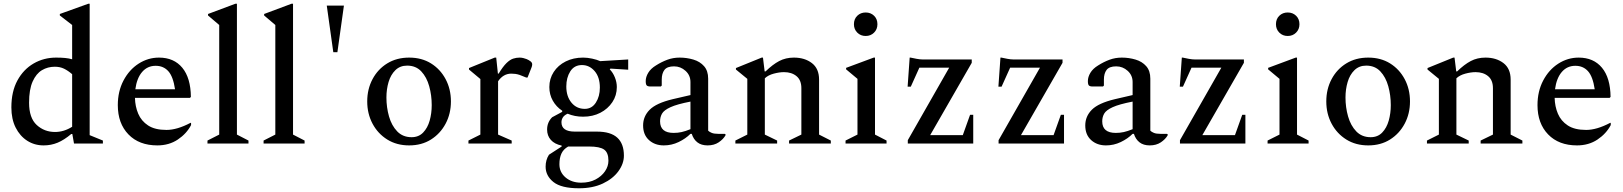

<svg xmlns="http://www.w3.org/2000/svg" viewBox="-20 -770 8708 1030"><path d="M214 10Q165 10 126 -15Q87 -40 64 -85.5Q41 -131 41 -194Q41 -279 73.5 -338.5Q106 -398 160.5 -429.5Q215 -461 281 -461Q308 -461 329 -459Q350 -457 367 -452V-636L301 -687V-695L454 -750H461V-45L532 -16V0H377L368 -51H362Q324 -19 289 -4.5Q254 10 214 10ZM136 -219Q136 -137 177 -99.5Q218 -62 275 -62Q323 -62 367 -90V-372Q345 -391 323.5 -401.5Q302 -412 274 -412Q236 -412 205 -393.5Q174 -375 155 -332.5Q136 -290 136 -219Z M824 10Q726 10 669 -49Q612 -108 612 -206Q612 -280 642.5 -338Q673 -396 723.5 -428.5Q774 -461 833 -461Q913 -461 958 -406.5Q1003 -352 1004 -250L999 -245H704Q705 -199 721.5 -160Q738 -121 774.5 -97Q811 -73 873 -73Q930 -73 1002 -111H1005V-99Q981 -53 934 -21.5Q887 10 824 10ZM815 -417Q771 -417 742.5 -384Q714 -351 706 -291H919Q909 -359 883 -388Q857 -417 815 -417Z M1093 0V-16L1156 -48V-636L1096 -687V-695L1243 -750H1251V-48L1313 -16V0Z M1394 0V-16L1457 -48V-636L1397 -687V-695L1544 -750H1552V-48L1614 -16V0Z M1768 -490 1733 -740H1825L1790 -490Z M2175 10Q2108 10 2057.5 -21.5Q2007 -53 1978.5 -106.5Q1950 -160 1950 -226Q1950 -292 1978.5 -345.5Q2007 -399 2057.5 -430Q2108 -461 2175 -461Q2242 -461 2292 -430Q2342 -399 2370.5 -345.5Q2399 -292 2399 -226Q2399 -160 2370.5 -106.5Q2342 -53 2292 -21.5Q2242 10 2175 10ZM2188 -34Q2226 -34 2250 -59Q2274 -84 2285 -123Q2296 -162 2296 -206Q2296 -259 2282.5 -307.5Q2269 -356 2240 -387Q2211 -418 2164 -418Q2126 -418 2101 -393.5Q2076 -369 2064.5 -330Q2053 -291 2053 -247Q2053 -194 2067 -145Q2081 -96 2111 -65Q2141 -34 2188 -34Z M2493 0V-16L2557 -48V-346L2496 -397V-405L2634 -461H2642L2651 -375H2655Q2678 -413 2697 -431.5Q2716 -450 2733 -455.5Q2750 -461 2768 -461Q2777 -461 2787.5 -458.5Q2798 -456 2805 -453Q2817 -448 2826 -441Q2835 -434 2835 -425Q2835 -416 2831 -407L2810 -354H2803L2768 -368Q2756 -372 2745 -373.5Q2734 -375 2723 -375Q2680 -375 2652 -334V-48L2725 -16V0Z M3108 -144Q3063 -144 3025 -160Q3007 -152 2999.5 -140Q2992 -128 2992 -114Q2992 -64 3064 -64H3182Q3256 -64 3291.5 -31.5Q3327 1 3327 65Q3327 108 3297.5 148.5Q3268 189 3214 214.5Q3160 240 3086 240Q2991 240 2949 206.5Q2907 173 2907 124Q2907 88 2925 60L2993 16V11Q2955 3 2935 -19.5Q2915 -42 2915 -75Q2915 -114 2942 -141L2996 -170V-176Q2964 -197 2945.5 -230Q2927 -263 2927 -303Q2927 -348 2950.5 -384Q2974 -420 3015 -440.5Q3056 -461 3108 -461Q3131 -461 3156.5 -455.5Q3182 -450 3200 -442L3350 -451V-396L3255 -402L3251 -398Q3268 -381 3278.5 -355Q3289 -329 3289 -303Q3289 -258 3265 -222Q3241 -186 3200.5 -165Q3160 -144 3108 -144ZM3117 -186Q3155 -186 3176.5 -219.5Q3198 -253 3198 -300Q3198 -356 3170 -388.5Q3142 -421 3102 -421Q3061 -421 3039.5 -387.5Q3018 -354 3018 -306Q3018 -253 3045.5 -219.5Q3073 -186 3117 -186ZM2981 111Q2981 154 3014 182Q3047 210 3098 210Q3142 210 3174.5 193Q3207 176 3225.5 149Q3244 122 3244 92Q3244 49 3221 32.5Q3198 16 3140 16H3038Q3033 16 3028 16Q3002 31 2991.5 54.5Q2981 78 2981 111Z M3541 10Q3493 10 3461.5 -18.5Q3430 -47 3430 -97Q3430 -146 3465.5 -181.5Q3501 -217 3589 -238L3684 -260V-330Q3684 -366 3657.5 -390Q3631 -414 3596 -414Q3559 -414 3544.5 -395Q3530 -376 3530 -343V-311L3525 -306H3470Q3455 -306 3449.5 -311.5Q3444 -317 3444 -335Q3444 -357 3457.5 -379.5Q3471 -402 3499 -419Q3529 -438 3560 -449.5Q3591 -461 3626 -461Q3664 -461 3699.5 -450.5Q3735 -440 3757 -415Q3779 -390 3779 -348V-69Q3786 -62 3798.5 -57Q3811 -52 3833 -52H3868L3872 -50V-44Q3860 -23 3835.5 -6.5Q3811 10 3776 10Q3742 10 3721 -6.5Q3700 -23 3691 -52H3684Q3658 -26 3620.5 -8Q3583 10 3541 10ZM3521 -119Q3521 -57 3594 -57Q3616 -57 3636.5 -61.5Q3657 -66 3684 -77V-225Q3612 -211 3577 -195Q3542 -179 3531.5 -160.5Q3521 -142 3521 -119Z M3925 0V-16L3989 -48V-347L3928 -397V-405L4066 -461H4073L4082 -387H4087Q4125 -424 4160 -442.5Q4195 -461 4239 -461Q4297 -461 4335.5 -431.5Q4374 -402 4374 -343V-48L4437 -16V0H4213V-16L4279 -48V-297Q4279 -340 4253 -361.5Q4227 -383 4186 -383Q4161 -383 4131 -375Q4101 -367 4083 -350V-48L4149 -16V0Z M4624 -577Q4597 -577 4579 -595Q4561 -613 4561 -640Q4561 -668 4579 -685.5Q4597 -703 4624 -703Q4651 -703 4669 -685.5Q4687 -668 4687 -640Q4687 -613 4669 -595Q4651 -577 4624 -577ZM4516 0V-16L4580 -48V-347L4519 -398V-406L4667 -461H4674V-48L4736 -16V0Z M4850 0V-18L5072 -407H4912L4866 -305H4849L4860 -461H4865Q4878 -458 4897 -454.5Q4916 -451 4930 -451H5193V-433L4970 -45H5145L5184 -154H5201V0Z M5337 0V-18L5559 -407H5399L5353 -305H5336L5347 -461H5352Q5365 -458 5384 -454.5Q5403 -451 5417 -451H5680V-433L5457 -45H5632L5671 -154H5688V0Z M5913 10Q5865 10 5833.5 -18.5Q5802 -47 5802 -97Q5802 -146 5837.5 -181.5Q5873 -217 5961 -238L6056 -260V-330Q6056 -366 6029.5 -390Q6003 -414 5968 -414Q5931 -414 5916.5 -395Q5902 -376 5902 -343V-311L5897 -306H5842Q5827 -306 5821.5 -311.5Q5816 -317 5816 -335Q5816 -357 5829.5 -379.5Q5843 -402 5871 -419Q5901 -438 5932 -449.5Q5963 -461 5998 -461Q6036 -461 6071.5 -450.5Q6107 -440 6129 -415Q6151 -390 6151 -348V-69Q6158 -62 6170.5 -57Q6183 -52 6205 -52H6240L6244 -50V-44Q6232 -23 6207.5 -6.5Q6183 10 6148 10Q6114 10 6093 -6.5Q6072 -23 6063 -52H6056Q6030 -26 5992.5 -8Q5955 10 5913 10ZM5893 -119Q5893 -57 5966 -57Q5988 -57 6008.5 -61.5Q6029 -66 6056 -77V-225Q5984 -211 5949 -195Q5914 -179 5903.5 -160.5Q5893 -142 5893 -119Z M6310 0V-18L6532 -407H6372L6326 -305H6309L6320 -461H6325Q6338 -458 6357 -454.5Q6376 -451 6390 -451H6653V-433L6430 -45H6605L6644 -154H6661V0Z M6888 -577Q6861 -577 6843 -595Q6825 -613 6825 -640Q6825 -668 6843 -685.5Q6861 -703 6888 -703Q6915 -703 6933 -685.5Q6951 -668 6951 -640Q6951 -613 6933 -595Q6915 -577 6888 -577ZM6780 0V-16L6844 -48V-347L6783 -398V-406L6931 -461H6938V-48L7000 -16V0Z M7320 10Q7253 10 7202.5 -21.5Q7152 -53 7123.5 -106.5Q7095 -160 7095 -226Q7095 -292 7123.5 -345.5Q7152 -399 7202.5 -430Q7253 -461 7320 -461Q7387 -461 7437 -430Q7487 -399 7515.5 -345.5Q7544 -292 7544 -226Q7544 -160 7515.5 -106.5Q7487 -53 7437 -21.5Q7387 10 7320 10ZM7333 -34Q7371 -34 7395 -59Q7419 -84 7430 -123Q7441 -162 7441 -206Q7441 -259 7427.5 -307.5Q7414 -356 7385 -387Q7356 -418 7309 -418Q7271 -418 7246 -393.5Q7221 -369 7209.5 -330Q7198 -291 7198 -247Q7198 -194 7212 -145Q7226 -96 7256 -65Q7286 -34 7333 -34Z M7635 0V-16L7699 -48V-347L7638 -397V-405L7776 -461H7783L7792 -387H7797Q7835 -424 7870 -442.5Q7905 -461 7949 -461Q8007 -461 8045.5 -431.5Q8084 -402 8084 -343V-48L8147 -16V0H7923V-16L7989 -48V-297Q7989 -340 7963 -361.5Q7937 -383 7896 -383Q7871 -383 7841 -375Q7811 -367 7793 -350V-48L7859 -16V0Z M8440 10Q8342 10 8285 -49Q8228 -108 8228 -206Q8228 -280 8258.5 -338Q8289 -396 8339.5 -428.5Q8390 -461 8449 -461Q8529 -461 8574 -406.5Q8619 -352 8620 -250L8615 -245H8320Q8321 -199 8337.5 -160Q8354 -121 8390.5 -97Q8427 -73 8489 -73Q8546 -73 8618 -111H8621V-99Q8597 -53 8550 -21.5Q8503 10 8440 10ZM8431 -417Q8387 -417 8358.5 -384Q8330 -351 8322 -291H8535Q8525 -359 8499 -388Q8473 -417 8431 -417Z"/></svg>

Font: Spectral Medium
Style: Regular
Weight: 500
Designer: Jean-Baptiste Levee
Foundry: Production Type
Version: Version 2.001